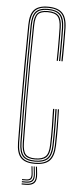

<svg xmlns="http://www.w3.org/2000/svg" viewBox="-61 -837 413 987"><g transform="rotate(5 145.0 -343.0)"><path d="M147 6.2Q97.2 6.2 75.4 -17.5Q53.5 -41.2 52.8 -95.5Q51.2 -193.5 50.8 -297.1Q50.2 -400.8 50.8 -503.6Q51.2 -606.5 52.8 -702.8Q53.5 -757.8 75.2 -781.1Q97 -804.5 146 -804.5Q195.8 -804.5 219.5 -781.2Q243.2 -758 244.8 -702.8Q245 -690.5 245.2 -668.2Q245.5 -646 245.5 -620.1Q245.5 -594.2 245.4 -570.4Q245.2 -546.5 244.8 -531.2H238.5Q239 -547.8 239.2 -581Q239.5 -614.2 239.4 -648.6Q239.2 -683 238.8 -702.8Q237 -756 214.8 -777.4Q192.5 -798.8 146 -798.8Q99.5 -798.8 79.6 -776.6Q59.8 -754.5 58.8 -702.8Q57.5 -604.5 57 -501.9Q56.5 -399.2 57 -296.6Q57.5 -194 58.8 -95.5Q59.8 -43.8 80.2 -21.5Q100.8 0.8 147 0.8Q196.2 0.8 218.6 -21.4Q241 -43.5 242.8 -95.5Q244 -144 244 -189.4Q244 -234.8 241.8 -283.5H247.8Q249.2 -235.8 249.8 -190.8Q250.2 -145.8 248.8 -95.5Q247 -41 223.4 -17.4Q199.8 6.2 147 6.2ZM147 -5Q103.2 -5 84.5 -25.6Q65.8 -46.2 65 -96.5Q63.5 -194.5 63 -297.4Q62.5 -400.2 63 -503Q63.5 -605.8 65 -702.8Q65.8 -752.2 84.2 -772.8Q102.8 -793.2 146 -793.2Q190 -793.2 210.5 -773.5Q231 -753.8 232.5 -702.8Q233 -691 233.1 -668.5Q233.2 -646 233.2 -619.8Q233.2 -593.5 233.1 -569.5Q233 -545.5 232.5 -531.2H226.2Q227 -553.8 227.1 -584.9Q227.2 -616 227.1 -647.6Q227 -679.2 226.5 -702.8Q225.2 -747.2 207.8 -767.4Q190.2 -787.5 146 -787.5Q105.8 -787.5 88.8 -768.6Q71.8 -749.8 71 -702.8Q69.5 -605 69 -502.4Q68.5 -399.8 69 -297Q69.5 -194.2 71 -96.2Q71.8 -49.2 89 -29.9Q106.2 -10.5 147 -10.5Q189.8 -10.5 209.4 -29.2Q229 -48 230.5 -95.8Q231.5 -128.2 231.5 -158.4Q231.5 -188.5 231 -219.1Q230.5 -249.8 229.5 -283.5H235.8Q236.5 -251.8 237.1 -221.2Q237.8 -190.8 237.6 -159.8Q237.5 -128.8 236.5 -95.5Q235 -45.5 214.1 -25.2Q193.2 -5 147 -5ZM147 -16.2Q108.8 -16.2 93.4 -34Q78 -51.8 77.2 -96.2Q75.8 -193.5 75.2 -296.8Q74.8 -400 75.2 -503.1Q75.8 -606.2 77.2 -702.8Q78 -747.2 93.2 -764.6Q108.5 -782 146 -782Q186.5 -782 203 -763.8Q219.5 -745.5 220.2 -702.5Q220.8 -681.8 220.9 -649.4Q221 -617 220.9 -584.6Q220.8 -552.2 220.2 -531.2H214.2Q215 -554 215 -587.4Q215 -620.8 214.9 -652.5Q214.8 -684.2 214.2 -701.5Q213.2 -743 198.5 -759.6Q183.8 -776.2 146 -776.2Q111 -776.2 97.5 -760.6Q84 -745 83.2 -702.8Q81.2 -603.5 80.6 -501Q80 -398.5 80.6 -296.4Q81.2 -194.2 83.2 -96.2Q84 -54.2 98 -38Q112 -21.8 147 -21.8Q183.2 -21.8 200.1 -37.2Q217 -52.8 218.2 -96.8Q219.8 -143.8 219.2 -189.1Q218.8 -234.5 217.2 -283.5H223.5Q224.8 -242.8 225.4 -194.9Q226 -147 224.2 -95.8Q223 -50.5 205 -33.4Q187 -16.2 147 -16.2ZM155.2 20H160.8L164.8 56.5Q168.2 89.5 155.6 103.6Q143 117.8 110.5 117.8H90V112H110.5Q140 112 151.2 99.1Q162.5 86.2 159.2 56.5ZM132.5 20H137.5L141.5 55.8Q144 77 136.8 86.1Q129.5 95.2 110.5 95.2H90V89.8H110.5Q126.5 89.8 132.4 81.9Q138.2 74 136.2 55.8ZM143.8 20H149L153 56.2Q156.2 83 146.2 94.8Q136.2 106.5 110.5 106.5H90V100.8H110.5Q133.2 100.8 141.9 90.5Q150.5 80.2 147.8 56.2Z"/></g></svg>

Font: Big Shoulders Inline Display ExtraLight
Style: Regular
Weight: 250
Version: Version 2.002